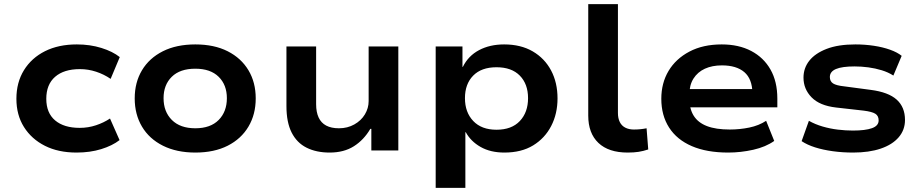

<svg xmlns="http://www.w3.org/2000/svg" viewBox="-20 -725 4431 925"><path d="M349 10Q261 10 196.5 -22.5Q132 -55 95.5 -113Q59 -171 59 -249Q59 -328 95.5 -387Q132 -446 197 -478.5Q262 -511 350 -511Q414 -511 468.5 -494Q523 -477 557 -450L513 -345Q481 -367 443 -379.5Q405 -392 365 -392Q288 -392 245.5 -355Q203 -318 203 -249Q203 -181 245.5 -145Q288 -109 364 -109Q405 -109 442.5 -121.5Q480 -134 510 -154L556 -50Q521 -23 467.5 -6.5Q414 10 349 10Z M921 10Q831 10 765 -23Q699 -56 664 -115Q629 -174 629 -251Q629 -328 664 -386.5Q699 -445 764.5 -478Q830 -511 921 -511Q1012 -511 1077 -478Q1142 -445 1177 -386.5Q1212 -328 1212 -251Q1212 -174 1177 -115Q1142 -56 1077 -23Q1012 10 921 10ZM921 -107Q994 -107 1033.5 -147Q1073 -187 1073 -252Q1073 -316 1033.5 -355Q994 -394 921 -394Q847 -394 807.5 -355Q768 -316 768 -252Q768 -187 808 -147Q848 -107 921 -107Z M1568 10Q1504 10 1457 -13.5Q1410 -37 1385 -86.5Q1360 -136 1360 -214V-501H1503V-223Q1503 -185 1515 -159Q1527 -133 1551.5 -120Q1576 -107 1613 -107Q1654 -107 1687 -125.5Q1720 -144 1738 -174Q1756 -204 1756 -238V-501H1899V0H1769V-104H1764Q1733 -51 1685 -20.5Q1637 10 1568 10Z M2079 180V-501H2208V-403H2210Q2236 -456 2288 -483.5Q2340 -511 2409 -511Q2489 -511 2546.5 -477.5Q2604 -444 2635 -385.5Q2666 -327 2666 -251Q2666 -177 2635.5 -118Q2605 -59 2548.5 -24.5Q2492 10 2410 10Q2343 10 2295.5 -17Q2248 -44 2224 -88H2222V180ZM2372 -100Q2445 -100 2484.5 -142Q2524 -184 2524 -252Q2524 -320 2484.5 -360.5Q2445 -401 2372 -401Q2299 -401 2259.5 -360.5Q2220 -320 2220 -252Q2220 -184 2260 -142Q2300 -100 2372 -100Z M3004 10Q2912 10 2863 -36.5Q2814 -83 2814 -168V-705H2957V-181Q2957 -155 2966 -137Q2975 -119 2992.5 -110Q3010 -101 3034 -101Q3050 -101 3065 -102.5Q3080 -104 3095 -107L3103 -5Q3079 3 3056.5 6.5Q3034 10 3004 10Z M3488 10Q3385 10 3313 -21Q3241 -52 3203.5 -110.5Q3166 -169 3166 -249Q3166 -325 3201 -383.5Q3236 -442 3301.5 -476.5Q3367 -511 3457 -511Q3539 -511 3599 -479.5Q3659 -448 3692 -390Q3725 -332 3725 -250V-208H3278V-296H3623L3605 -276Q3604 -345 3566 -377.5Q3528 -410 3458 -410Q3411 -410 3376 -394Q3341 -378 3321 -346.5Q3301 -315 3301 -268V-253Q3301 -201 3322 -167.5Q3343 -134 3386 -117.5Q3429 -101 3496 -101Q3544 -101 3590 -110.5Q3636 -120 3671 -143L3710 -46Q3669 -17 3609 -3.5Q3549 10 3488 10Z M4090 10Q4039 10 3992 3.5Q3945 -3 3907 -15Q3869 -27 3842 -45L3877 -143Q3907 -126 3943 -115.5Q3979 -105 4016.5 -100.5Q4054 -96 4089 -96Q4149 -96 4181 -107.5Q4213 -119 4213 -145Q4213 -167 4197 -177Q4181 -187 4141 -192L4008 -207Q3929 -216 3890 -256Q3851 -296 3851 -351Q3851 -397 3879 -432.5Q3907 -468 3962.5 -489.5Q4018 -511 4101 -511Q4147 -511 4190 -504.5Q4233 -498 4268 -485.5Q4303 -473 4324 -456L4284 -361Q4259 -377 4228 -386.5Q4197 -396 4163.5 -400.5Q4130 -405 4097 -405Q4037 -405 4007.5 -392.5Q3978 -380 3978 -354Q3978 -333 3993.5 -323Q4009 -313 4047 -309L4175 -292Q4260 -281 4300 -245Q4340 -209 4340 -147Q4340 -99 4309.5 -63.5Q4279 -28 4223 -9Q4167 10 4090 10Z"/></svg>

Font: Nunito Sans 7pt SemiExpanded
Style: Bold
Weight: 700
Width: 6
Designer: Vernon Adams
Foundry: Vernon Adams
Version: Version 3.101;gftools[0.9.27]